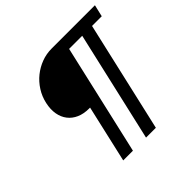

<svg xmlns="http://www.w3.org/2000/svg" viewBox="-175 -868 1036 1036"><g transform="rotate(-45 342.5 -350.0)"><path d="M520 -632H420L275 0H201L276 -328H269Q228 -328 197.5 -341.5Q167 -355 148 -379.5Q129 -404 123 -438Q117 -472 126 -513Q135 -554 157 -588.5Q179 -623 209.5 -647.5Q240 -672 277 -686Q314 -700 355 -700H685L669 -632H595L450 0H375Z"/></g></svg>

Font: Panefresco 500wt
Style: Italic
Weight: 700
Foundry: Campivisivi & Chank Co
Version: Version 1.000